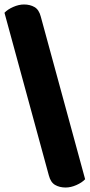

<svg xmlns="http://www.w3.org/2000/svg" viewBox="-20 -728 400 857"><path d="M360 72Q346 87 321 98Q296 109 273 109Q246 109 226 97.5Q206 86 198 55L0 -671Q14 -686 39 -697Q64 -708 87 -708Q114 -708 134 -696.5Q154 -685 162 -654Z"/></svg>

Font: Baloo Paaji
Style: Regular
Weight: 400
Designer: Shuchita Grover and Ek Type
Foundry: Ek Type
Version: Version 1.007;PS 1.000;hotconv 1.0.88;makeotf.lib2.5.647800